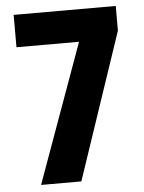

<svg xmlns="http://www.w3.org/2000/svg" viewBox="-52 -756 599 798"><g transform="rotate(-5 247.5 -357.0)"><path d="M87 0 296 -579H35V-714H461V-611L255 0Z"/></g></svg>

Font: Noto Sans Display Condensed ExtraBold
Style: Regular
Weight: 800
Width: 3
Designer: Monotype Design Team
Foundry: Monotype Imaging Inc.
Version: Version 2.003